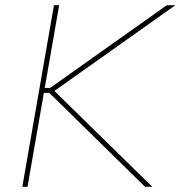

<svg xmlns="http://www.w3.org/2000/svg" viewBox="-20 -720 696 740"><path d="M170 -362H139L142 -381H173L623 -700H656L182 -364L180 -379L567 0H539ZM188 -700H208L86 0H66Z"/></svg>

Font: Fixel Italic Variable Display Thin
Style: Italic
Weight: 100
Italic angle: -10°
Designer: AlfaBravo + MacPaw
Foundry: Kyrylo Tkachov, Marchela Mozhyna, Serhii Makarenko, Maria Weinstein, Zakhar Kryvoshyya
Version: Version 1.210;Glyphs 3.2 (3217)